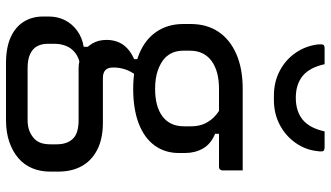

<svg xmlns="http://www.w3.org/2000/svg" viewBox="-251 -601 1102 640"><g transform="rotate(90 300.0 -281.0)"><path d="M113 -85Q113 -106 120 -123.5Q127 -141 141.5 -154.5Q156 -168 177 -177V-202L230 -182Q218 -167 211.5 -148Q205 -129 205 -108Q205 -89 214 -81Q223 -73 240 -73H388Q443 -73 479.5 -54Q516 -35 534 -2Q552 31 552 75V104Q552 135 541 162Q530 189 507.5 208.5Q485 228 453 239Q421 250 380 250H191Q139 250 104.5 234.5Q70 219 52.5 191Q35 163 35 126V109Q35 78 47 54Q59 30 82 13Q105 -4 136 -9V-41L201 2Q173 6 156.5 19Q140 32 133 50Q126 68 126 88V112Q126 131 134 146Q142 161 160 169.5Q178 178 207 178H380Q402 178 417.5 171.5Q433 165 443 155Q453 145 457 132Q461 119 461 103V80Q461 47 443 27.5Q425 8 380 8H208Q182 8 160.5 -3.5Q139 -15 126 -36Q113 -57 113 -85ZM342 -465 426 -469V-447Q460 -433 475 -406.5Q490 -380 490 -347V-326Q490 -280 465 -245.5Q440 -211 392 -192.5Q344 -174 276 -174Q208 -174 159.5 -194Q111 -214 85.5 -252Q60 -290 60 -341V-365Q60 -419 85.5 -457.5Q111 -496 159.5 -517.5Q208 -539 276 -539Q344 -539 412.5 -539Q481 -539 548 -539Q548 -522 548 -505Q548 -488 548 -471Q548 -467 545 -463.5Q542 -460 537 -460Q494 -460 451.5 -460Q409 -460 366 -460Q323 -460 276 -460Q217 -460 183 -435Q149 -410 149 -363V-341Q149 -322 155 -307Q161 -292 173 -280Q189 -265 215 -256Q241 -247 276 -247Q336 -247 368.5 -272Q401 -297 401 -343V-367Q401 -387 395.5 -403.5Q390 -420 377.5 -435.5Q365 -451 342 -465ZM306 -716Q351 -716 379 -739Q407 -762 418 -812Q431 -812 444 -812Q457 -812 470 -812Q480 -812 483 -808Q486 -804 484 -790Q480 -749 456.5 -715.5Q433 -682 396 -662.5Q359 -643 313 -643H299Q253 -643 216 -662.5Q179 -682 156 -715.5Q133 -749 128 -790Q127 -804 129.5 -808Q132 -812 142 -812Q155 -812 168 -812Q181 -812 194 -812Q205 -762 233 -739Q261 -716 306 -716Z"/></g></svg>

Font: Recursive
Style: Regular
Weight: 400
Version: Version 1.085